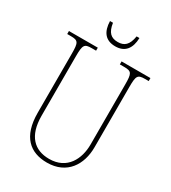

<svg xmlns="http://www.w3.org/2000/svg" viewBox="-213 -993 993 1112"><g transform="rotate(30 284.0 -436.5)"><path d="M287 -771C352 -771 383 -813 385 -883H366C356 -821 330 -800 287 -800C242 -800 217 -822 208 -883H188C190 -812 221 -771 287 -771ZM281 10C414 10 476 -89 476 -205V-607C476 -683 482 -694 532 -694H556V-714H363V-694H392C442 -694 448 -683 448 -607V-207C448 -112 402 -15 281 -15C183 -15 119 -75 119 -210V-606C119 -684 126 -694 175 -694H204V-714H11V-694H35C85 -694 91 -683 91 -608V-214C91 -54 168 10 281 10Z"/></g></svg>

Font: Noto Serif Myanmar Condensed Thin
Style: Regular
Weight: 100
Width: 3
Designer: Ben Mitchell and the Monotype Design Team
Foundry: Monotype Imaging Inc.
Version: Version 2.106